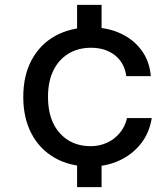

<svg xmlns="http://www.w3.org/2000/svg" viewBox="-20 -675 690 792"><path d="M298 -532V-655H399V-532ZM298 97V-15H399V97ZM354 12Q269 12 206.5 -23.5Q144 -59 110 -123.5Q76 -188 76 -275Q76 -364 111 -428.5Q146 -493 209 -527.5Q272 -562 356 -562Q423 -562 476.5 -537.5Q530 -513 563.5 -468Q597 -423 602 -361H501Q493 -417 453.5 -447.5Q414 -478 356 -478Q302 -478 262 -453.5Q222 -429 200 -384Q178 -339 178 -275Q178 -180 226.5 -126Q275 -72 354 -72Q390 -72 421 -86Q452 -100 474 -126.5Q496 -153 504 -188H606Q596 -126 560.5 -81.5Q525 -37 471.5 -12.5Q418 12 354 12Z"/></svg>

Font: Azeret Mono Thin
Style: Regular
Weight: 400
Version: Version 1.002